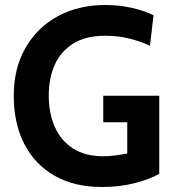

<svg xmlns="http://www.w3.org/2000/svg" viewBox="-20 -734 704 768"><path d="M388 14Q277 14 198 -31.2Q119 -76.5 77 -158.5Q35 -240.5 35 -351Q35 -460.5 81.8 -542.2Q128.5 -624 211 -669Q293.5 -714 401 -714Q456.5 -714 507.2 -702.5Q558 -691 594 -673L580 -551Q542.5 -568.5 497.2 -579.8Q452 -591 401 -591Q323 -591 273 -559.8Q223 -528.5 199 -474.8Q175 -421 175 -353Q175 -281.5 199.2 -226.5Q223.5 -171.5 272 -140.2Q320.5 -109 393 -109Q415 -109 439.2 -112Q463.5 -115 489 -120V-245H393V-351H617V-39Q580.5 -17.5 520.2 -1.8Q460 14 388 14Z"/></svg>

Font: Cabin Resolve
Style: Bold-Resolve
Weight: 700
Designer: Pablo Impallari
Foundry: Pablo Impallari. http://www.impallari.com Igino Marini. http://www.ikern.com
Version: Version 3.001